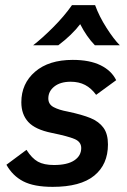

<svg xmlns="http://www.w3.org/2000/svg" viewBox="-20 -715 495 747"><path d="M5 -74 83 -132Q104 -99 127.5 -86Q151 -73 190 -73Q242 -73 269 -91Q296 -109 296 -139Q296 -163 270.5 -174Q245 -185 181 -198Q117 -211 90 -240.5Q63 -270 63 -317Q63 -390 116.5 -436Q170 -482 263 -482Q329 -482 371.5 -461Q414 -440 432 -403L354 -346Q335 -372 311 -384.5Q287 -397 255 -397Q215 -397 191.5 -378.5Q168 -360 168 -332Q168 -309 189 -298Q210 -287 243 -281Q300 -269 332.5 -255.5Q365 -242 382.5 -218Q400 -194 400 -153Q400 -75 346.5 -31.5Q293 12 185 12Q112 12 70.5 -9.5Q29 -31 5 -74ZM260 -695H350Q366 -651 394.5 -606.5Q423 -562 446 -539H349Q317 -572 292 -621Q260 -579 207 -539H109Q143 -565 186.5 -608.5Q230 -652 260 -695Z"/></svg>

Font: KoHo SemiBold
Style: Italic
Weight: 600
Italic angle: -10°
Version: Version 1.000; ttfautohint (v1.6)